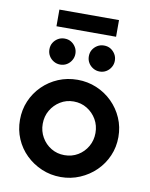

<svg xmlns="http://www.w3.org/2000/svg" viewBox="-83 -785 670 859"><g transform="rotate(10 251.5 -355.5)"><path d="M252.1 12.5Q205.6 12.5 164.9 -4.9Q124.3 -22.2 93.4 -52.4Q62.5 -82.6 45.5 -122.6Q28.5 -162.5 28.5 -208.3Q28.5 -254.2 45.5 -294.1Q62.5 -334 93.4 -364.6Q124.3 -395.1 164.9 -412.2Q205.6 -429.2 252.1 -429.2Q297.9 -429.2 338.5 -412.2Q379.2 -395.1 410.1 -364.6Q441 -334 458.3 -294.1Q475.7 -254.2 475.7 -208.3Q475.7 -162.5 458.3 -122.6Q441 -82.6 410.1 -52.4Q379.2 -22.2 338.5 -4.9Q297.9 12.5 252.1 12.5ZM251.4 -86.8Q285.4 -86.8 312.5 -103.1Q339.6 -119.4 355.6 -147.2Q371.5 -175 371.5 -208.3Q371.5 -242.4 355.6 -269.8Q339.6 -297.2 312.5 -313.9Q285.4 -330.6 251.4 -330.6Q218.1 -330.6 191 -313.9Q163.9 -297.2 147.9 -269.8Q131.9 -242.4 131.9 -208.3Q131.9 -175 147.9 -147.2Q163.9 -119.4 191 -103.1Q218.1 -86.8 251.4 -86.8ZM116.7 -648.6V-724.3H387.5V-648.6ZM162.5 -482.6Q146.5 -482.6 133 -490.6Q119.4 -498.6 111.5 -511.8Q103.5 -525 103.5 -541.7Q103.5 -559 111.5 -571.9Q119.4 -584.7 132.6 -592.7Q145.8 -600.7 162.5 -600.7Q179.9 -600.7 192.7 -592.7Q205.6 -584.7 213.5 -571.5Q221.5 -558.3 221.5 -541.7Q221.5 -525.7 213.5 -512.2Q205.6 -498.6 192.4 -490.6Q179.2 -482.6 162.5 -482.6ZM341.7 -482.6Q325.7 -482.6 312.2 -490.6Q298.6 -498.6 290.6 -511.8Q282.6 -525 282.6 -541.7Q282.6 -559 290.6 -571.9Q298.6 -584.7 311.8 -592.7Q325 -600.7 341.7 -600.7Q359 -600.7 371.9 -592.7Q384.7 -584.7 392.7 -571.5Q400.7 -558.3 400.7 -541.7Q400.7 -525.7 392.7 -512.2Q384.7 -498.6 371.5 -490.6Q358.3 -482.6 341.7 -482.6Z"/></g></svg>

Font: Afacad Flux SemiBold
Style: Regular
Weight: 600
Designer: Kristian Moeller
Foundry: Dicotype
Version: Version 1.100